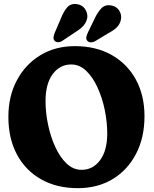

<svg xmlns="http://www.w3.org/2000/svg" viewBox="-20 -944 783 974"><path d="M360 -710Q467 -710 546.5 -665Q626 -620 669.5 -540Q713 -460 713 -354.5Q713 -246 670.2 -163.8Q627.5 -81.5 551.5 -35.5Q475.5 10.5 375 10.5Q268 10.5 188.8 -34.2Q109.5 -79 66 -160.2Q22.5 -241.5 22.5 -351Q22.5 -456 65.8 -537Q109 -618 185 -664Q261 -710 360 -710ZM524 -267Q524 -324.5 511.5 -385.8Q499 -447 475.2 -499.2Q451.5 -551.5 417.8 -584.2Q384 -617 341.5 -617Q283.5 -617 247.2 -567.8Q211 -518.5 211 -431.5Q211 -374 223.5 -313Q236 -252 259.8 -199.8Q283.5 -147.5 317.2 -115Q351 -82.5 394 -82.5Q451.5 -82.5 487.8 -131.5Q524 -180.5 524 -267ZM288.5 -849.5Q302 -885 320.5 -906.2Q339 -927.5 370 -923Q396.5 -919.5 410.8 -899.2Q425 -879 423 -855Q419 -832.5 405.2 -815.8Q391.5 -799 363 -781.5L296.5 -737Q287 -730.5 276 -730Q265 -729.5 257.5 -736.5Q250.5 -744.5 251.5 -754.2Q252.5 -764 257 -776ZM459.5 -848.5Q475.5 -883 495.2 -902.8Q515 -922.5 546 -916Q572 -911 585 -890Q598 -869 593.5 -845Q589 -822.5 574 -806.8Q559 -791 529.5 -775.5L461.5 -734.5Q451.5 -729 440.8 -729.2Q430 -729.5 423 -737Q416 -745 417.8 -755Q419.5 -765 424.5 -776Z"/></svg>

Font: Fraunces 144pt SuperSoft
Style: Bold
Weight: 700
Version: Version 1.000;[b76b70a41]